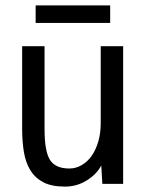

<svg xmlns="http://www.w3.org/2000/svg" viewBox="-20 -697 540 711"><path d="M62 -526H145V-218Q145 -137 165 -105Q185 -73 237 -73Q261 -73 282.5 -85.5Q304 -98 319.5 -120Q335 -142 344 -173Q353 -204 353 -241V-526H436V-16H359L355 -84Q338 -52 301.5 -29Q265 -6 220 -6Q171 -6 140.5 -22Q110 -38 92.5 -66.5Q75 -95 68.5 -134Q62 -173 62 -220ZM388 -612H112V-677H388Z"/></svg>

Font: D2Coding ligature
Style: Regular
Weight: 400
Monospace: yes
Designer: Yong-Rak Park; Jeong-Hwan Yoon; Sang-Min Lee;
Foundry: NHN Corporation
Version: Version 1.3.2; Build 20180524